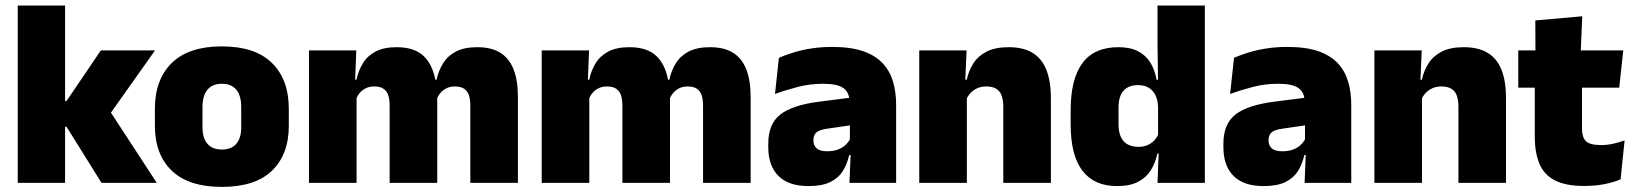

<svg xmlns="http://www.w3.org/2000/svg" viewBox="-20 -680 6072 714"><path d="M357.5 0 227.5 -208.5H191.5V-304.5H227.5L355 -492.5H556.5L381.5 -245.5V-278L563 0ZM46 0V-659.5H222V0Z M805 15Q681.5 15 618.8 -45.2Q556 -105.5 556 -212.5V-275Q556 -384.5 619 -446Q682 -507.5 805 -507.5Q928.5 -507.5 991.2 -446Q1054 -384.5 1054 -275V-212.5Q1054 -105.5 991.5 -45.2Q929 15 805 15ZM805 -124Q840.5 -124 858.8 -145.2Q877 -166.5 877 -206V-282Q877 -324.5 858.8 -346.5Q840.5 -368.5 805 -368.5Q770 -368.5 751.5 -346.5Q733 -324.5 733 -282V-206Q733 -166.5 751.5 -145.2Q770 -124 805 -124Z M1729 0V-288Q1729 -310 1723.8 -325.8Q1718.5 -341.5 1706 -350Q1693.5 -358.5 1671.5 -358.5Q1654 -358.5 1640.8 -352Q1627.5 -345.5 1618.2 -334.8Q1609 -324 1604 -310.5L1588.5 -383.5H1603.5Q1611 -418 1628 -445.2Q1645 -472.5 1675.8 -488.5Q1706.5 -504.5 1755 -504.5Q1807 -504.5 1840.2 -484Q1873.5 -463.5 1889.8 -422.2Q1906 -381 1906 -318.5V0ZM1129 0V-492.5H1305L1299.5 -352.5L1306 -348V0ZM1429 0V-288Q1429 -310 1423.8 -325.8Q1418.5 -341.5 1406 -350Q1393.5 -358.5 1371.5 -358.5Q1354 -358.5 1340.8 -352Q1327.5 -345.5 1318.2 -334.8Q1309 -324 1304 -310.5L1277 -383.5H1305.5Q1313 -418 1329.8 -445.2Q1346.5 -472.5 1377 -488.5Q1407.5 -504.5 1455 -504.5Q1523.5 -504.5 1558.2 -469Q1593 -433.5 1601.5 -366.5Q1602.5 -356.5 1604.2 -341Q1606 -325.5 1606 -314V0Z M2594.5 0V-288Q2594.5 -310 2589.2 -325.8Q2584 -341.5 2571.5 -350Q2559 -358.5 2537 -358.5Q2519.5 -358.5 2506.2 -352Q2493 -345.5 2483.8 -334.8Q2474.5 -324 2469.5 -310.5L2454 -383.5H2469Q2476.5 -418 2493.5 -445.2Q2510.5 -472.5 2541.2 -488.5Q2572 -504.5 2620.5 -504.5Q2672.5 -504.5 2705.8 -484Q2739 -463.5 2755.2 -422.2Q2771.5 -381 2771.5 -318.5V0ZM1994.5 0V-492.5H2170.5L2165 -352.5L2171.5 -348V0ZM2294.5 0V-288Q2294.5 -310 2289.2 -325.8Q2284 -341.5 2271.5 -350Q2259 -358.5 2237 -358.5Q2219.5 -358.5 2206.2 -352Q2193 -345.5 2183.8 -334.8Q2174.5 -324 2169.5 -310.5L2142.5 -383.5H2171Q2178.5 -418 2195.2 -445.2Q2212 -472.5 2242.5 -488.5Q2273 -504.5 2320.5 -504.5Q2389 -504.5 2423.8 -469Q2458.5 -433.5 2467 -366.5Q2468 -356.5 2469.8 -341Q2471.5 -325.5 2471.5 -314V0Z M3139 0 3144 -126 3140.5 -130.5V-283.5L3139 -301.5Q3139 -336 3116.8 -352.2Q3094.5 -368.5 3041 -368.5Q2992.5 -368.5 2947.8 -357Q2903 -345.5 2862 -330.5L2876.5 -465Q2901.5 -476 2932 -485.2Q2962.5 -494.5 2998.5 -500Q3034.5 -505.5 3075 -505.5Q3143.5 -505.5 3189.2 -489.8Q3235 -474 3262 -445.2Q3289 -416.5 3300.8 -377Q3312.5 -337.5 3312.5 -290V0ZM2986.5 12Q2912.5 12 2874.8 -25.8Q2837 -63.5 2837 -133V-145.5Q2837 -219.5 2882.2 -254.5Q2927.5 -289.5 3027 -302L3152.5 -318L3163 -217L3056.5 -201.5Q3027.5 -197.5 3016.2 -187.8Q3005 -178 3005 -159V-157Q3005 -139.5 3016.8 -128.5Q3028.5 -117.5 3056 -117.5Q3079 -117.5 3095.8 -123.8Q3112.5 -130 3123.8 -140.5Q3135 -151 3141.5 -163.5L3166.5 -103.5H3138Q3130.5 -70 3114.2 -44Q3098 -18 3067.5 -3Q3037 12 2986.5 12Z M3711 0V-283Q3711 -306.5 3705.2 -323.5Q3699.5 -340.5 3685.5 -349.5Q3671.5 -358.5 3647.5 -358.5Q3629 -358.5 3614.5 -352Q3600 -345.5 3589.8 -334.8Q3579.5 -324 3573.5 -310.5L3546.5 -383.5H3575Q3582.5 -418 3600.2 -445.2Q3618 -472.5 3649.8 -488.5Q3681.5 -504.5 3731 -504.5Q3785 -504.5 3819.8 -483.5Q3854.5 -462.5 3871.2 -420.2Q3888 -378 3888 -313.5V0ZM3398.5 0V-492.5H3574.5L3569 -366L3575.5 -348V0Z M4134 12Q4049 12 4005.2 -45.2Q3961.5 -102.5 3961.5 -217V-269.5Q3961.5 -386 4005.2 -445.2Q4049 -504.5 4139 -504.5Q4183 -504.5 4212 -489.5Q4241 -474.5 4257.8 -447.5Q4274.5 -420.5 4281 -383.5H4326.5L4286.5 -281Q4286 -307 4277.2 -325.2Q4268.5 -343.5 4252.2 -353.5Q4236 -363.5 4212 -363.5Q4176.5 -363.5 4158 -342.5Q4139.5 -321.5 4139.5 -279.5V-219Q4139.5 -176.5 4158.2 -155.2Q4177 -134 4214.5 -134Q4233 -134 4247.8 -140.5Q4262.5 -147 4273 -158.5Q4283.5 -170 4289.5 -185L4333 -109H4284Q4277 -75 4260 -47.5Q4243 -20 4212.5 -4Q4182 12 4134 12ZM4284.5 0 4289.5 -128.5 4286.5 -153V-350V-372.5L4284.5 -517V-659.5H4460.5V0Z M4831.5 0 4836.5 -126 4833 -130.5V-283.5L4831.5 -301.5Q4831.5 -336 4809.2 -352.2Q4787 -368.5 4733.5 -368.5Q4685 -368.5 4640.2 -357Q4595.5 -345.5 4554.5 -330.5L4569 -465Q4594 -476 4624.5 -485.2Q4655 -494.5 4691 -500Q4727 -505.5 4767.5 -505.5Q4836 -505.5 4881.8 -489.8Q4927.5 -474 4954.5 -445.2Q4981.5 -416.5 4993.2 -377Q5005 -337.5 5005 -290V0ZM4679 12Q4605 12 4567.2 -25.8Q4529.5 -63.5 4529.5 -133V-145.5Q4529.5 -219.5 4574.8 -254.5Q4620 -289.5 4719.5 -302L4845 -318L4855.5 -217L4749 -201.5Q4720 -197.5 4708.8 -187.8Q4697.5 -178 4697.5 -159V-157Q4697.5 -139.5 4709.2 -128.5Q4721 -117.5 4748.5 -117.5Q4771.5 -117.5 4788.2 -123.8Q4805 -130 4816.2 -140.5Q4827.5 -151 4834 -163.5L4859 -103.5H4830.5Q4823 -70 4806.8 -44Q4790.5 -18 4760 -3Q4729.5 12 4679 12Z M5403.5 0V-283Q5403.5 -306.5 5397.8 -323.5Q5392 -340.5 5378 -349.5Q5364 -358.5 5340 -358.5Q5321.5 -358.5 5307 -352Q5292.5 -345.5 5282.2 -334.8Q5272 -324 5266 -310.5L5239 -383.5H5267.5Q5275 -418 5292.8 -445.2Q5310.5 -472.5 5342.2 -488.5Q5374 -504.5 5423.5 -504.5Q5477.5 -504.5 5512.2 -483.5Q5547 -462.5 5563.8 -420.2Q5580.5 -378 5580.5 -313.5V0ZM5091 0V-492.5H5267L5261.5 -366L5268 -348V0Z M5871 11.5Q5802.5 11.5 5762.2 -9.2Q5722 -30 5704.8 -71Q5687.5 -112 5687.5 -172V-436H5863V-202Q5863 -170 5877.5 -155.2Q5892 -140.5 5934.5 -140.5Q5957.5 -140.5 5980.2 -145.8Q6003 -151 6021.5 -158L6006.5 -13Q5980.5 -2 5946.5 4.8Q5912.5 11.5 5871 11.5ZM5626 -354V-492.5H6016.5L6001.5 -354ZM5690 -480.5 5689.5 -604 5864 -619.5 5858 -480.5Z"/></svg>

Font: Anek Gujarati Medium ExtraBold
Style: Regular
Weight: 800
Version: Version 1.003